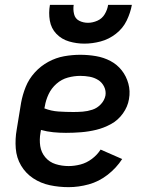

<svg xmlns="http://www.w3.org/2000/svg" viewBox="-20 -764 616 792"><path d="M263 8Q304 8 346 -3.5Q388 -15 424 -43Q460 -71 484 -108L395 -147Q381 -125 359 -108.5Q337 -92 312 -85.5Q287 -79 263 -79Q235 -79 209.5 -87Q184 -95 167 -115Q150 -135 146 -161.5Q142 -188 147 -216L149 -228Q174 -221 200 -218.5Q226 -216 252 -216Q283 -216 314.5 -218.5Q346 -221 377 -228.5Q408 -236 437.5 -252Q467 -268 487 -296Q507 -324 512 -355Q518 -388 509.5 -419Q501 -450 482 -474Q463 -498 435.5 -512.5Q408 -527 376 -532.5Q344 -538 311 -538Q278 -538 244.5 -532Q211 -526 179.5 -509Q148 -492 123.5 -465Q99 -438 86 -405.5Q73 -373 67 -340L49 -230Q42 -191 45 -152Q48 -113 67 -81Q86 -49 117 -28.5Q148 -8 185.5 0Q223 8 263 8ZM283 -302Q252 -302 221.5 -304Q191 -306 163 -317L165 -326Q169 -351 180.5 -375.5Q192 -400 213 -418.5Q234 -437 260 -444Q286 -451 311 -451Q331 -451 350 -447.5Q369 -444 385 -434Q401 -424 409.5 -406.5Q418 -389 415 -370Q411 -350 396 -334Q381 -318 361 -311.5Q341 -305 321.5 -303.5Q302 -302 283 -302ZM328 -584Q361 -584 395 -593Q429 -602 458 -624.5Q487 -647 502.5 -679Q518 -711 524 -744H426Q423 -724 412 -705.5Q401 -687 381.5 -678.5Q362 -670 343 -670Q323 -670 306.5 -678.5Q290 -687 285.5 -706Q281 -725 284 -744H186Q180 -711 185.5 -679Q191 -647 212.5 -624.5Q234 -602 265 -593Q296 -584 328 -584Z"/></svg>

Font: Iosevka Sparkle Medium
Style: Italic
Weight: 500
Italic angle: -9°
Designer: Belleve Invis
Foundry: Belleve Invis
Version: Version 4.5.0; ttfautohint (v1.8.3)